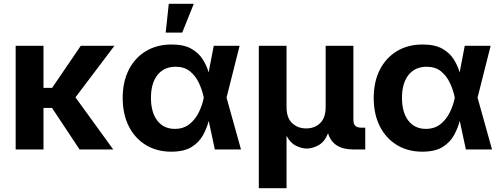

<svg xmlns="http://www.w3.org/2000/svg" viewBox="-20 -787 2642 1011"><path d="M209 -545.9V-324.2H254.4L405.3 -545.9H582.5L377.4 -274.4L576.2 0H398.9L253.9 -218.8H209V0H62.5V-545.9Z M881.8 11.7Q805.2 11.7 747.6 -23.7Q689.9 -59.1 658 -122.6Q626 -186 626 -271Q626 -356.4 658.2 -419.7Q690.4 -482.9 748.3 -517.8Q806.2 -552.7 883.8 -552.7Q947.8 -552.7 986.8 -530.8Q1025.9 -508.8 1047.1 -475.1Q1068.4 -441.4 1078.6 -405.8L1105.5 -545.9H1241.7L1172.9 -272.9L1249 0H1111.3L1079.1 -150.4Q1069.3 -112.8 1049.1 -75.4Q1028.8 -38.1 989.3 -13.2Q949.7 11.7 881.8 11.7ZM1052.7 -272.9V-274.4Q1044.4 -314.5 1026.9 -351.3Q1009.3 -388.2 979.7 -411.9Q950.2 -435.5 904.8 -435.5Q843.8 -435.5 809.3 -392.3Q774.9 -349.1 774.9 -272Q774.9 -195.3 808.3 -151.9Q841.8 -108.4 900.4 -108.4Q946.3 -108.4 977.3 -133.1Q1008.3 -157.7 1026.9 -195.6Q1045.4 -233.4 1052.7 -271.5ZM852.5 -615.2 868.7 -767.1H1000.5L939.5 -615.2Z M1342.8 204.1V-545.9H1488.8V-223.1Q1488.8 -166.5 1518.3 -138.7Q1547.9 -110.8 1592.3 -110.8Q1637.2 -110.8 1666 -138.9Q1694.8 -167 1694.8 -223.1V-545.9H1840.8V-154.3Q1840.8 -114.7 1881.8 -114.7H1903.3V0H1841.8Q1732.4 0 1707.5 -85.4Q1689 -39.6 1657.2 -22.2Q1625.5 -4.9 1596.2 -4.9Q1568.8 -4.9 1538.6 -19.5Q1508.3 -34.2 1488.8 -72.3V204.1Z M2203.6 11.7Q2127 11.7 2069.3 -23.7Q2011.7 -59.1 1979.7 -122.6Q1947.8 -186 1947.8 -271Q1947.8 -356.4 1980 -419.7Q2012.2 -482.9 2070.1 -517.8Q2127.9 -552.7 2205.6 -552.7Q2269.5 -552.7 2308.6 -530.8Q2347.7 -508.8 2368.9 -475.1Q2390.1 -441.4 2400.4 -405.8L2427.2 -545.9H2563.5L2494.6 -272.9L2570.8 0H2433.1L2400.9 -150.4Q2391.1 -112.8 2370.8 -75.4Q2350.6 -38.1 2311 -13.2Q2271.5 11.7 2203.6 11.7ZM2374.5 -272.9V-274.4Q2366.2 -314.5 2348.6 -351.3Q2331.1 -388.2 2301.5 -411.9Q2272 -435.5 2226.6 -435.5Q2165.5 -435.5 2131.1 -392.3Q2096.7 -349.1 2096.7 -272Q2096.7 -195.3 2130.1 -151.9Q2163.6 -108.4 2222.2 -108.4Q2268.1 -108.4 2299.1 -133.1Q2330.1 -157.7 2348.6 -195.6Q2367.2 -233.4 2374.5 -271.5Z"/></svg>

Font: Inter-Bold
Style: Bold
Weight: 700
Designer: Rasmus Andersson
Foundry: rsms
Version: Version 4.000;git-a52131595